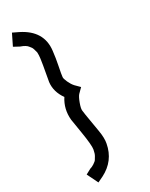

<svg xmlns="http://www.w3.org/2000/svg" viewBox="-193 -640 624 799"><g transform="rotate(-30 119.0 -240.0)"><path d="M68 -417Q74 -453 74 -462V-476Q69 -497 65 -503Q61 -509 58 -512Q50 -524 24 -533L-2 -547L24 -600L51 -587Q144 -541 133 -450Q129 -415 123.5 -388.5Q118 -362 116.5 -352Q115 -342 114 -334.5Q113 -327 121 -309.5Q129 -292 139 -281L160 -260L139 -239Q131 -230 122.5 -207Q114 -184 115 -173.5Q116 -163 118 -151.5Q120 -140 123 -121.5Q126 -103 132.5 -65Q139 -27 134 -3Q120 72 51 107L24 120L-2 67L24 53Q26 53 33.5 49.5Q41 46 42.5 44.5Q44 43 50 39Q56 35 58 31Q60 27 65.5 18.5Q71 10 74.5 -9Q78 -28 67 -95Q56 -162 56 -163Q51 -216 79 -259Q50 -300 55 -344Z"/></g></svg>

Font: SOV_Station
Style: Bold
Weight: 700
Version: Version 1.00